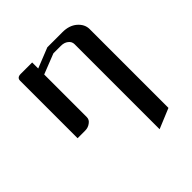

<svg xmlns="http://www.w3.org/2000/svg" viewBox="-145 -411 699 699"><g transform="rotate(-45 204.0 -62.0)"><path d="M47.9 0V-295.9Q47.9 -312 66.9 -312H126V-280.8L204.1 -312H282.2Q316.4 -312 337.9 -293.9Q359.9 -274.9 359.9 -250V155.8L282.2 188V-250Q282.2 -263.2 271 -272Q259.8 -280.8 243.2 -280.8H204.1L126 -250V-30.8Q126 -17.1 113.8 -8.8Q102.1 0 86.9 0Z"/></g></svg>

Font: Hhenum
Style: Regular
Weight: 400
Designer: T. Christopher White
Version: Version 1.0